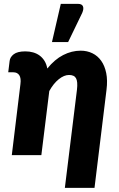

<svg xmlns="http://www.w3.org/2000/svg" viewBox="-20 -782 599 968"><path d="M28.5 -474.5Q30.5 -494 49.2 -508.5Q68 -523 108 -523Q128.5 -523 147 -517.8Q165.5 -512.5 180 -501.8Q194.5 -491 204.5 -474.8Q214.5 -458.5 218.5 -436.5Q255.5 -482.5 298.5 -504.5Q341.5 -526.5 387 -526.5Q419 -526.5 445.8 -513.5Q472.5 -500.5 490.2 -475.5Q508 -450.5 515.5 -413.8Q523 -377 517 -329.5L456.5 165H307L368 -329.5Q370.5 -350.5 369.2 -365Q368 -379.5 363 -388Q358 -396.5 349.2 -400.2Q340.5 -404 328 -404Q303 -404 276.2 -382.5Q249.5 -361 228.5 -323L188.5 0H39.5L83 -358Q87 -388 77.2 -402.8Q67.5 -417.5 47.5 -417.5H21.5ZM242 -570 286.5 -762.5H373.5Q393 -762.5 398.2 -750.2Q403.5 -738 394.5 -717L323.5 -570Z"/></svg>

Font: Lato ExtraBold
Style: Italic
Weight: 800
Italic angle: -7°
Designer: Lukasz Dziedzic with Adam Twardoch and Botio Nikoltchev
Foundry: tyPoland Lukasz Dziedzic
Version: Version 2.015; 2015-08-06; http://www.latofonts.com/